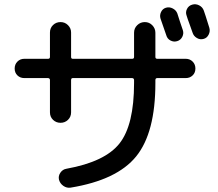

<svg xmlns="http://www.w3.org/2000/svg" viewBox="-20 -860 1040 914"><path d="M824.2 -795.9Q828.1 -782.2 836.9 -756.3Q845.7 -730.5 850.6 -715.8Q855.5 -700.2 847.7 -684.6Q839.8 -668.9 823.2 -664.1Q807.6 -659.2 792 -667Q776.4 -674.8 771.5 -692.4Q768.6 -701.2 744.1 -771.5Q739.3 -787.1 746.6 -802.7Q753.9 -818.4 770 -823.2Q786.1 -828.1 802.2 -819.8Q818.4 -811.5 824.2 -795.9ZM950.2 -809.6Q955.1 -796.9 976.6 -727.5Q981.4 -710.9 973.1 -694.8Q964.8 -678.7 949.2 -674.8Q932.6 -669.9 917 -679.2Q901.4 -688.5 896.5 -705.1Q892.6 -717.8 882.3 -745.1Q872.1 -772.5 868.2 -786.1Q862.3 -801.8 870.1 -817.4Q877.9 -833 895 -837.9Q912.1 -842.8 928.2 -834.5Q944.3 -826.2 950.2 -809.6ZM95.7 -488.3Q76.2 -488.3 63 -501Q49.8 -513.7 49.8 -533.7Q49.8 -553.7 63 -566.9Q76.2 -580.1 95.7 -580.1H209Q217.8 -580.1 217.8 -588.9V-705.1Q217.8 -726.6 232.4 -740.7Q247.1 -754.9 268.1 -754.9Q289.1 -754.9 303.7 -740.2Q318.4 -725.6 318.4 -705.1V-588.9Q318.4 -580.1 326.2 -580.1H609.4Q618.2 -580.1 618.2 -588.9V-704.1Q618.2 -725.6 633.3 -740.2Q648.4 -754.9 669.4 -754.9Q690.4 -754.9 705.1 -739.7Q719.7 -724.6 719.7 -704.1V-588.9Q719.7 -580.1 728.5 -580.1H864.3Q883.8 -580.1 897 -566.9Q910.2 -553.7 910.2 -533.7Q910.2 -513.7 897 -501Q883.8 -488.3 864.3 -488.3H728.5Q719.7 -488.3 719.7 -478.5V-464.8Q719.7 -228.5 628.4 -115.7Q537.1 -2.9 316.4 33.2Q297.9 36.1 281.7 24.9Q265.6 13.7 260.7 -4.9Q256.8 -22.5 267.6 -38.1Q278.3 -53.7 295.9 -56.6Q480.5 -89.8 549.3 -177.7Q618.2 -265.6 618.2 -464.8V-478.5Q618.2 -487.3 609.4 -488.3H326.2Q318.4 -488.3 318.4 -478.5V-325.2Q318.4 -303.7 303.7 -289.6Q289.1 -275.4 268.1 -275.4Q247.1 -275.4 232.4 -289.6Q217.8 -303.7 217.8 -325.2V-478.5Q217.8 -487.3 209 -488.3Z"/></svg>

Font: Rounded Mgen+ 2m medium
Style: Regular
Weight: 500
Designer: [Source Han Sans]
Ryoko NISHIZUKA  (kana & ideographs); Paul D. Hunt (Latin, Greek & Cyrillic); Wenlong ZHANG  (bopomofo
Version: Version 1.059.20150602